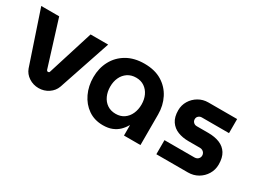

<svg xmlns="http://www.w3.org/2000/svg" viewBox="-45 -946 1819 1382"><g transform="rotate(30 864.5 -255.0)"><path d="M288 12Q243 12 206.5 -12Q170 -36 156 -75L10 -510H159L277 -131Q279 -127 282 -125Q285 -123 289 -123Q293 -123 296.5 -125Q300 -127 301 -131L420 -510H566L420 -76Q406 -37 369.5 -12.5Q333 12 288 12Z M822 12Q752 12 700 -24Q648 -60 619.5 -120.5Q591 -181 591 -254Q591 -329 623.5 -390Q656 -451 717 -486.5Q778 -522 863 -522Q949 -522 1008 -486Q1067 -450 1098 -389Q1129 -328 1129 -254V0H992V-85H990Q975 -58 952.5 -36Q930 -14 898 -1Q866 12 822 12ZM861 -105Q901 -105 930 -125Q959 -145 974.5 -179.5Q990 -214 990 -256Q990 -298 974.5 -331.5Q959 -365 930 -385Q901 -405 861 -405Q820 -405 790.5 -385Q761 -365 745.5 -331.5Q730 -298 730 -256Q730 -214 745.5 -179.5Q761 -145 790.5 -125Q820 -105 861 -105Z M1261 0V-117H1510Q1522 -117 1531.5 -122Q1541 -127 1546.5 -136Q1552 -145 1552 -156Q1552 -168 1546.5 -177Q1541 -186 1531.5 -191.5Q1522 -197 1510 -197H1414Q1365 -197 1325.5 -212.5Q1286 -228 1262.5 -262.5Q1239 -297 1239 -353Q1239 -396 1260.5 -431.5Q1282 -467 1318.5 -488.5Q1355 -510 1399 -510H1638V-393H1412Q1397 -393 1385.5 -383Q1374 -373 1374 -357Q1374 -341 1385 -330.5Q1396 -320 1412 -320H1508Q1563 -320 1603 -303.5Q1643 -287 1665 -252Q1687 -217 1687 -160Q1687 -116 1665 -79.5Q1643 -43 1606 -21.5Q1569 0 1523 0Z"/></g></svg>

Font: MuseoModerno Thin SemiBold
Style: Regular
Weight: 600
Version: Version 1.003